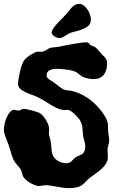

<svg xmlns="http://www.w3.org/2000/svg" viewBox="-22 -945 605 993"><path d="M543 -219C543 -234 537 -254 537 -274C537 -309 535 -321 518 -348C483 -403 425 -457 348 -475C338 -477 323 -477 311 -481C290 -489 273 -508 253 -521C231 -535 219 -540 219 -556C219 -583 247 -589 274 -589C295 -589 341 -584 361 -577C380 -571 394 -552 410 -546C425 -540 446 -536 462 -536C516 -536 532 -577 532 -618C532 -639 523 -646 503 -666C493 -676 482 -692 472 -700C465 -706 452 -707 444 -713C440 -724 431 -726 425 -726C400 -727 318 -711 281 -703C265 -700 248 -701 237 -697C220 -691 213 -677 188 -677C182 -677 177 -678 171 -678C165 -678 122 -657 104 -635C85 -612 71 -526 71 -513C71 -471 136 -461 176 -441C223 -418 270 -376 311 -376C316 -376 321 -377 326 -377C350 -377 384 -333 389 -327C408 -297 403 -285 407 -249C409 -228 419 -207 419 -189C419 -144 396 -147 370 -132C353 -122 349 -101 321 -101C298 -101 272 -112 259 -129C241 -151 246 -178 240 -215C237 -231 231 -244 231 -257C231 -264 232 -272 232 -279C232 -305 203 -350 182 -361C168 -368 117 -382 100 -382C92 -382 85 -374 74 -373C66 -373 58 -377 51 -377C23 -377 -2 -315 -2 -272C-2 -253 12 -225 24 -191C33 -165 39 -136 49 -117C60 -96 77 -83 86 -67C93 -54 92 -39 101 -27C120 0 166 17 177 17C189 17 201 13 215 13C247 13 294 28 334 28C408 28 409 1 441 -24C485 -58 536 -85 536 -134C536 -148 534 -161 534 -169C534 -185 542 -201 543 -219ZM445 -827C447 -832 448 -838 448 -844C448 -885 412 -925 391 -925C355 -925 345 -899 327 -879C319 -870 308 -859 297 -847C285 -835 245 -797 245 -776C245 -763 270 -748 285 -748C308 -748 326 -774 359 -780C368 -783 435 -795 445 -827Z"/></svg>

Font: Freckle Face
Style: Regular
Weight: 400
Designer: Astigmatic (AOETI)
Foundry: Astigmatic (AOETI)
Version: Version 1.000